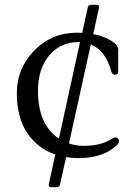

<svg xmlns="http://www.w3.org/2000/svg" viewBox="-20 -647 565 799"><path d="M472 -440V-353Q472 -336 458 -336Q446 -336 442 -353Q419 -437 358 -462L267 -50Q296 -40 329 -40Q400 -40 447 -70Q454 -75 460 -75Q466 -75 470.5 -71Q475 -67 475 -59.5Q475 -52 467 -44Q412 11 305 11Q287 11 255 7L230 120Q228 132 216 132H193Q181 132 183 120L210 -4Q137 -29 93.5 -93.5Q50 -158 50 -260Q50 -362 122.5 -436.5Q195 -511 301 -511Q315 -511 322 -510L345 -615Q347 -627 359 -627H382Q394 -627 392 -615L368 -505Q414 -496 443 -477.5Q472 -459 472 -440ZM138 -269Q138 -129 225 -70L313 -472H307Q232 -472 185 -416.5Q138 -361 138 -269Z"/></svg>

Font: Lustria
Style: Regular
Weight: 400
Designer: Matthew Desmond
Foundry: Matthew Desmond
Version: Version 001.001; ttfautohint (v1.6)